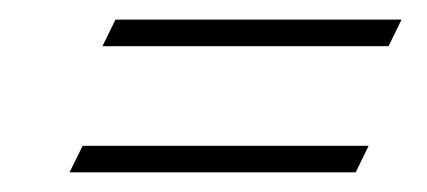

<svg xmlns="http://www.w3.org/2000/svg" viewBox="-20 -430 431 194"><path d="M50.3 -255.9 63.5 -282.7H352.5L339.4 -255.9ZM83.5 -383.3 96.7 -410.2H385.7L372.6 -383.3Z"/></svg>

Font: Parisienne
Style: Regular
Weight: 400
Designer: Astigmatic (AOETI)
Foundry: Astigmatic (AOETI)
Version: Version 1.000